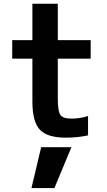

<svg xmlns="http://www.w3.org/2000/svg" viewBox="-20 -710 562 1004"><path d="M282.2 -500H454.1V-403.3H282.2V-193.4Q282.2 -127.9 295.9 -108.9Q309.6 -89.8 353.5 -89.8Q399.4 -89.8 440.4 -103.5V-2Q384.8 9.8 324.2 9.8Q227.5 9.8 188.5 -31.7Q149.4 -73.2 149.4 -179.7V-403.3H43.9V-500H149.4V-690.4H282.2ZM195.3 59.6H353.5L264.6 273.4H144.5Z"/></svg>

Font: Mgen+ 1c bold
Style: Bold
Weight: 700
Designer: [Source Han Sans]
Ryoko NISHIZUKA  (kana & ideographs); Paul D. Hunt (Latin, Greek & Cyrillic); Wenlong ZHANG  (bopomofo
Version: Version 1.059.20150602